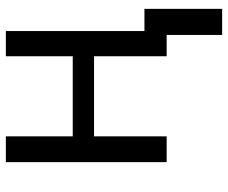

<svg xmlns="http://www.w3.org/2000/svg" viewBox="-80 -496 761 640"><g transform="rotate(-90 300.0 -175.5)"><path d="M504 185V0H433V-242H166V0H80V-536H166V-313H433V-536H517V-74H591V185Z"/></g></svg>

Font: Noto Sans Mono
Style: Regular
Weight: 400
Designer: Monotype Design Team
Foundry: Monotype Imaging Inc.
Version: Version 2.014